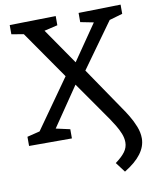

<svg xmlns="http://www.w3.org/2000/svg" viewBox="-99 -776 888 1090"><g transform="rotate(-10 344.5 -231.0)"><path d="M532 238 489 181Q526 154 544.5 129Q563 104 563 74Q563 49 552.5 23Q542 -3 527 -27.5Q512 -52 499 -71L341 -297L187 -71L268 -53V0H21V-53L94 -71L294 -354L102 -630L32 -642V-695L298 -700V-647L221 -629L364 -422L505 -627L429 -642V-695L672 -700V-647L596 -625L410 -366L579 -118Q594 -97 612.5 -66.5Q631 -36 645 -1Q659 34 659 68Q659 161 532 238Z"/></g></svg>

Font: Bitter Medium
Style: Regular
Weight: 500
Designer: Sol Matas, and Bitter project Authors
Foundry: Sol Matas
Version: Version 2.001